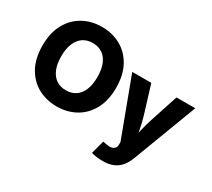

<svg xmlns="http://www.w3.org/2000/svg" viewBox="-171 -1047 1725 1565"><g transform="rotate(30 691.5 -264.5)"><path d="M385.3 9.8Q287.1 9.8 208.5 -33.7Q129.9 -77.1 84.2 -160.6Q38.6 -244.1 38.6 -363.3Q38.6 -483.4 84.2 -566.9Q129.9 -650.4 208.5 -693.8Q287.1 -737.3 385.3 -737.3Q482.9 -737.3 561.3 -693.8Q639.6 -650.4 685.5 -566.9Q731.4 -483.4 731.4 -363.3Q731.4 -243.7 685.5 -160.2Q639.6 -76.7 561.3 -33.4Q482.9 9.8 385.3 9.8ZM385.3 -141.6Q438 -141.6 476.1 -167.2Q514.2 -192.9 534.7 -242.4Q555.2 -292 555.2 -363.3Q555.2 -435.5 534.7 -485.1Q514.2 -534.7 476.1 -560.3Q438 -585.9 385.3 -585.9Q332.5 -585.9 294.4 -560.3Q256.3 -534.7 235.6 -484.9Q214.8 -435.1 214.8 -363.3Q214.8 -292 235.6 -242.4Q256.3 -192.9 294.4 -167.2Q332.5 -141.6 385.3 -141.6ZM825.7 192.9 859.4 67.9 886.2 72.8Q916 80.1 937.7 76.4Q959.5 72.8 971.2 59.3Q982.9 45.9 982.4 23.9L982.9 1L779.8 -542.5H959L1040 -278.8Q1056.2 -224.6 1066.2 -170.2Q1076.2 -115.7 1089.4 -54.2H1053.2Q1066.4 -115.7 1079.6 -170.7Q1092.8 -225.6 1109.9 -278.8L1196.3 -542.5H1373L1145 59.1Q1128.4 103.5 1101.8 137Q1075.2 170.4 1034.4 189Q993.7 207.5 934.6 207.5Q903.3 207.5 874.5 203.6Q845.7 199.7 825.7 192.9Z"/></g></svg>

Font: Inter 16pt ExtraBold
Style: Regular
Weight: 800
Version: Version 4.001;git-66647c0bb